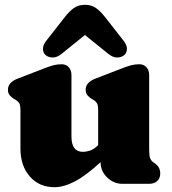

<svg xmlns="http://www.w3.org/2000/svg" viewBox="-20 -764 715 798"><path d="M65 -146V-305Q65 -327.5 59.5 -335.8Q54 -344 45 -349L38 -353Q27 -360 20 -368.5Q13 -377 13 -391Q13 -421.5 53 -437L159 -478Q184.5 -488 201 -492.5Q217.5 -497 236 -497Q255 -497 266 -484.2Q277 -471.5 277 -452V-197Q277 -133 324 -133Q339 -133 353.8 -138Q368.5 -143 384 -157L388 -161V-305Q388 -327.5 382.5 -335.8Q377 -344 368 -349L361 -353Q350 -360 343 -368.5Q336 -377 336 -391Q336 -421.5 376 -437L482 -478Q507.5 -488 524 -492.5Q540.5 -497 559 -497Q578 -497 589 -484.2Q600 -471.5 600 -452V-142Q600 -116.5 603.8 -107Q607.5 -97.5 614 -92L621 -87Q633 -79 639.5 -68.5Q646 -58 646 -43Q646 -23 633.5 -11.5Q621 0 599 0H489Q453 0 425.5 -26.2Q398 -52.5 398 -90Q336.5 -33.5 290.8 -9.8Q245 14 206 14Q143 14 104 -30.5Q65 -75 65 -146ZM235 -539.5Q216.5 -524.5 198.2 -525Q180 -525.5 168.5 -536Q159 -544.5 158.5 -560.5Q158 -576.5 173 -595.5L249 -692.5Q268 -717 286.8 -730.5Q305.5 -744 333 -744Q360.5 -744 379.2 -730.5Q398 -717 417 -692.5L493 -595.5Q508 -576.5 507.5 -560.5Q507 -544.5 497.5 -536Q486 -525.5 468 -525Q450 -524.5 431 -539.5L333 -618.5Z"/></svg>

Font: Fraunces 9pt SuperSoft Black
Style: Regular
Weight: 900
Version: Version 1.000;[b76b70a41]